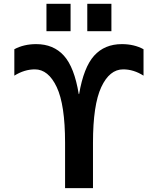

<svg xmlns="http://www.w3.org/2000/svg" viewBox="-20 -967 811 987"><path d="M428.7 -806.6V-947.3H552.7V-806.6ZM218.8 -806.6V-947.3H342.8V-806.6ZM606.4 -740.2Q669.9 -740.2 717.8 -713.9V-578.1Q667 -610.4 613.3 -610.4Q543 -610.4 500.5 -519Q458 -427.7 458 -233.4V0H314.5V-233.4Q314.5 -428.7 271.5 -519.5Q228.5 -610.4 159.2 -610.4Q105.5 -610.4 53.7 -578.1V-713.9Q102.5 -740.2 166 -740.2Q254.9 -740.2 308.6 -680.7Q362.3 -621.1 384.8 -483.4H386.7Q410.2 -621.1 463.9 -680.7Q517.6 -740.2 606.4 -740.2Z"/></svg>

Font: Mgen+ 1c bold
Style: Bold
Weight: 700
Designer: [Source Han Sans]
Ryoko NISHIZUKA  (kana & ideographs); Paul D. Hunt (Latin, Greek & Cyrillic); Wenlong ZHANG  (bopomofo
Version: Version 1.059.20150602